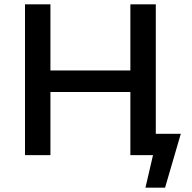

<svg xmlns="http://www.w3.org/2000/svg" viewBox="-20 -720 890 891"><path d="M96 -700H214V-393H585V-700H703V-99H819L746 151H655L690 0H585V-293H214V0H96Z"/></svg>

Font: Argentum Sans
Style: Regular
Weight: 400
Designer: Julieta Ulanovsky, Owen Earl, Chris M. Simpson, Rasmus Andersson, Cristiano Sobral
Foundry: The Argentum Sans Project Authors
Version: Version 3.135; ttfautohint (v1.8.4.7-5d5b-dirty)